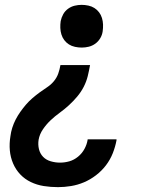

<svg xmlns="http://www.w3.org/2000/svg" viewBox="-20 -548 640 791"><path d="M317 -352Q303 -352 289 -355Q275 -358 264 -365Q253 -372 245 -382.5Q237 -393 233 -406Q229 -419 228.5 -433Q228 -447 230 -461Q233 -476 240.5 -489.5Q248 -503 260.5 -512Q273 -521 287.5 -524.5Q302 -528 316 -528Q330 -528 344 -525Q358 -522 369 -515Q380 -508 388 -497.5Q396 -487 400 -474Q404 -461 404.5 -447Q405 -433 403 -419Q401 -404 393 -390.5Q385 -377 372.5 -368Q360 -359 345.5 -355.5Q331 -352 317 -352ZM219 223Q189 223 160.5 218.5Q132 214 107 202Q82 190 63.5 170.5Q45 151 34 125.5Q23 100 20.5 71.5Q18 43 23 13Q25 -4 30.5 -21.5Q36 -39 44.5 -55.5Q53 -72 64 -87.5Q75 -103 87 -117Q99 -131 113.5 -143.5Q128 -156 143 -167Q158 -178 174 -188.5Q190 -199 202 -213.5Q214 -228 220 -245Q226 -262 229 -280H351Q347 -257 341.5 -234.5Q336 -212 325 -190.5Q314 -169 298 -150Q282 -131 264 -114.5Q246 -98 226 -83.5Q206 -69 188.5 -52.5Q171 -36 157 -15.5Q143 5 139 28Q136 48 140.5 66.5Q145 85 157.5 98Q170 111 189 116.5Q208 122 227 122Q247 122 266 116.5Q285 111 301.5 97.5Q318 84 328 65.5Q338 47 341 28V26H460V30Q455 57 444.5 83.5Q434 110 416.5 133Q399 156 375.5 174Q352 192 326 203Q300 214 272.5 218.5Q245 223 219 223Z"/></svg>

Font: Iosevka Aile Oblique
Style: Bold
Weight: 700
Italic angle: -9°
Designer: Belleve Invis
Foundry: Belleve Invis
Version: Version 31.1.0; ttfautohint (v1.8.4)